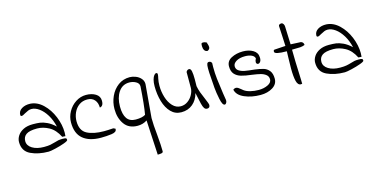

<svg xmlns="http://www.w3.org/2000/svg" viewBox="-86 -1106 3707 1875"><g transform="rotate(-15 1767.0 -168.0)"><path d="M40 -165Q40 -198 60 -229Q80 -260 119 -279.5Q158 -299 214 -299Q257 -299 287 -295Q317 -291 356 -273Q395 -255 437 -216Q421 -285 389 -337Q357 -389 317.5 -417.5Q278 -446 240 -446Q222 -446 206.5 -439.5Q191 -433 169 -421Q144 -405 132 -405Q127 -405 123.5 -408.5Q120 -412 120 -417Q120 -457 155.5 -479Q191 -501 242 -499Q312 -495 370 -439.5Q428 -384 461.5 -302Q495 -220 495 -141Q495 -128 493 -104L461 -106Q423 -183 363.5 -215.5Q304 -248 244 -248Q167 -248 134 -225Q101 -202 101 -158Q101 -112 147 -84Q193 -56 265 -56Q305 -56 329 -60.5Q353 -65 379 -73Q400 -80 416 -83Q432 -86 457 -86Q485 -86 492.5 -82Q500 -78 500 -64Q500 -54 459 -39Q418 -24 367 -12Q316 0 297 0Q193 0 116.5 -36.5Q40 -73 40 -165Z M580 -218Q580 -275 608.5 -326.5Q637 -378 685.5 -409.5Q734 -441 790 -441Q847 -441 887 -416.5Q927 -392 927 -346Q927 -314 915.5 -300.5Q904 -287 890 -287Q890 -335 864 -365Q838 -395 790 -395Q742 -395 707 -369.5Q672 -344 653.5 -302.5Q635 -261 635 -216Q635 -121 699.5 -87Q764 -53 870 -53Q906 -53 964 -57Q966 -57 973 -53Q980 -49 984 -48V-42Q984 -13 933 -6Q882 1 826 1Q709 1 644.5 -52.5Q580 -106 580 -218Z M1298 -47Q1256 -19 1202 -19Q1113 -19 1068.5 -81.5Q1024 -144 1024 -235Q1024 -302 1051.5 -362.5Q1079 -423 1129.5 -460.5Q1180 -498 1247 -498Q1275 -498 1306.5 -486Q1338 -474 1359 -450Q1380 -426 1380 -394L1351 -57Q1351 11 1362 115Q1372 227 1372 284Q1372 297 1357 300.5Q1342 304 1317 304ZM1298 -104Q1315 -199 1327 -385Q1327 -415 1296.5 -432Q1266 -449 1230 -449Q1160 -449 1121 -391Q1082 -333 1082 -245Q1082 -165 1110.5 -124Q1139 -83 1199 -83Q1266 -83 1298 -104Z M1828 -182Q1811 -115 1764 -75.5Q1717 -36 1649 -36Q1587 -36 1544.5 -79.5Q1502 -123 1481 -194.5Q1460 -266 1460 -349Q1460 -387 1467.5 -414.5Q1475 -442 1486.5 -456Q1498 -470 1509 -469Q1521 -469 1521 -453Q1521 -440 1514 -412Q1507 -381 1507 -341Q1507 -281 1524.5 -224Q1542 -167 1576.5 -130.5Q1611 -94 1658 -94Q1697 -94 1729 -117Q1761 -140 1779.5 -175Q1798 -210 1798 -244V-403Q1809 -424 1828 -424Q1845 -424 1851 -395Q1857 -366 1857 -313Q1857 -268 1856 -244Q1862 -211 1874.5 -177Q1887 -143 1906 -100Q1929 -47 1929 -35Q1929 -5 1900 -5Q1882 -5 1871.5 -20.5Q1861 -36 1853 -68.5Q1845 -101 1828 -182Z M2010 -338Q2009 -355 2009 -382Q2009 -416 2014.5 -429Q2020 -442 2033 -442Q2044 -442 2050.5 -437.5Q2057 -433 2062 -423L2061 -383Q2061 -319 2067.5 -262Q2074 -205 2088 -109Q2096 -67 2099 -40Q2101 -26 2094 -12.5Q2087 1 2076 1Q2053 1 2039 -66.5Q2025 -134 2021 -183Q2017 -232 2010 -338ZM2008 -608Q2008 -619 2009 -624Q2008 -640 2027 -640Q2041 -640 2055.5 -633.5Q2070 -627 2064 -624Q2074 -598 2074 -583Q2074 -570 2068 -562.5Q2062 -555 2051 -549Q2029 -549 2018.5 -566Q2008 -583 2008 -608Z M2221 -129Q2233 -129 2244.5 -122Q2256 -115 2268 -104.5Q2280 -94 2287 -89Q2310 -71 2350 -61Q2390 -51 2435 -51Q2486 -51 2526.5 -70.5Q2567 -90 2567 -123Q2567 -153 2545 -170.5Q2523 -188 2492 -196Q2461 -204 2410 -211Q2341 -219 2300.5 -231Q2260 -243 2236 -270.5Q2212 -298 2212 -348Q2212 -402 2263 -428.5Q2314 -455 2380 -455Q2440 -455 2482.5 -429.5Q2525 -404 2526 -357Q2528 -330 2518 -314.5Q2508 -299 2494 -299Q2486 -299 2480.5 -305Q2475 -311 2475 -321Q2475 -337 2486 -356Q2481 -380 2453.5 -392Q2426 -404 2388 -404Q2332 -404 2299 -383.5Q2266 -363 2266 -335Q2266 -305 2290 -289Q2314 -273 2348.5 -266.5Q2383 -260 2447 -254Q2500 -247 2533.5 -237Q2567 -227 2590 -198.5Q2613 -170 2613 -117Q2613 -62 2562 -30.5Q2511 1 2440 1Q2349 1 2277.5 -30Q2206 -61 2194 -118Q2208 -129 2221 -129Z M2846 2Q2815 2 2803.5 -44Q2792 -90 2792 -173Q2792 -207 2794 -279Q2796 -323 2796 -345Q2673 -345 2673 -373Q2673 -382 2675.5 -387Q2678 -392 2687 -392L2796 -399Q2795 -448 2791 -506Q2787 -558 2786 -602Q2786 -613 2795 -617.5Q2804 -622 2814 -622Q2826 -622 2834 -609.5Q2842 -597 2842 -584L2849 -401L2932 -397Q2951 -399 2964.5 -390Q2978 -381 2979 -360Q2958 -351 2933 -349Q2908 -347 2849 -347Q2849 -254 2858 -41Q2858 -19 2858.5 -10.5Q2859 -2 2859 0Q2849 2 2846 2Z M3034 -165Q3034 -198 3054 -229Q3074 -260 3113 -279.5Q3152 -299 3208 -299Q3251 -299 3281 -295Q3311 -291 3350 -273Q3389 -255 3431 -216Q3415 -285 3383 -337Q3351 -389 3311.5 -417.5Q3272 -446 3234 -446Q3216 -446 3200.5 -439.5Q3185 -433 3163 -421Q3138 -405 3126 -405Q3121 -405 3117.5 -408.5Q3114 -412 3114 -417Q3114 -457 3149.5 -479Q3185 -501 3236 -499Q3306 -495 3364 -439.5Q3422 -384 3455.5 -302Q3489 -220 3489 -141Q3489 -128 3487 -104L3455 -106Q3417 -183 3357.5 -215.5Q3298 -248 3238 -248Q3161 -248 3128 -225Q3095 -202 3095 -158Q3095 -112 3141 -84Q3187 -56 3259 -56Q3299 -56 3323 -60.5Q3347 -65 3373 -73Q3394 -80 3410 -83Q3426 -86 3451 -86Q3479 -86 3486.5 -82Q3494 -78 3494 -64Q3494 -54 3453 -39Q3412 -24 3361 -12Q3310 0 3291 0Q3187 0 3110.5 -36.5Q3034 -73 3034 -165Z"/></g></svg>

Font: Indie Flower
Style: Regular
Weight: 400
Designer: Kimberly Geswein
Foundry: Kimberly Geswein
Version: Version 2.000